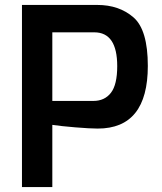

<svg xmlns="http://www.w3.org/2000/svg" viewBox="-20 -758 655 778"><path d="M69 -738H374Q463 -738 521 -687.5Q579 -637 579 -491Q579 -237 376 -237Q345 -237 285 -242Q225 -247 192 -252V0H69ZM358 -349Q404 -349 429.5 -382Q455 -415 455 -490Q455 -627 362 -627H192V-349Z"/></svg>

Font: Exo SemiBold
Style: Regular
Weight: 600
Designer: Natanael Gama
Foundry: Natanael Gama
Version: Version 1.500